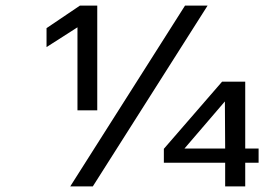

<svg xmlns="http://www.w3.org/2000/svg" viewBox="-20 -669 996 689"><path d="M329 -273H258V-571L147 -500V-568L267 -649H329ZM232 0 644 -649H725L313 0ZM908 -85H860V0H788V-85H568V-135L777 -376H860V-136H908ZM788 -136 787 -305 642 -136Z"/></svg>

Font: Play
Style: Regular
Weight: 400
Designer: Jonas Hecksher
Foundry: Jonas Hecksher, Playtypeª, e-types AS
Version: Version 1.002